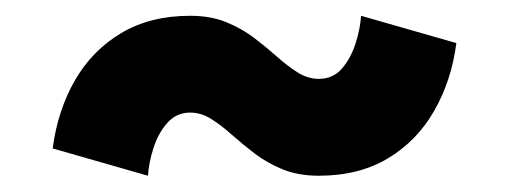

<svg xmlns="http://www.w3.org/2000/svg" viewBox="-20 -441 642 242"><path d="M166.5 -219.5Q167.5 -236.1 173.5 -254.6Q179.4 -273.2 190.9 -286.1Q202.4 -299.1 219.7 -299.1Q233.6 -299.1 246.3 -291Q259 -283 272.3 -271.1Q285.6 -259.3 301.1 -247.4Q316.7 -235.6 336.4 -227.5Q356.2 -219.5 381.8 -219.5Q432.6 -219.5 469.1 -241.5Q505.6 -263.4 527.3 -301.4Q549.1 -339.4 555.2 -386.7L435.1 -421.1Q434.1 -404.8 428.1 -386.1Q422.1 -367.4 410.9 -354.5Q399.7 -341.6 381.8 -341.6Q368.2 -341.6 355.3 -349.6Q342.5 -357.7 329.2 -369.5Q315.9 -381.3 300.4 -393.2Q284.9 -405 265.1 -413.1Q245.4 -421.1 219.7 -421.1Q169.2 -421.1 132.6 -399.2Q95.9 -377.2 74.3 -339.5Q52.7 -301.8 46.4 -253.9Z"/></svg>

Font: Giphurs
Style: Regular
Weight: 400
Version: Version 2.010